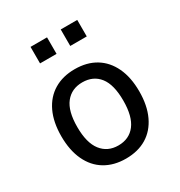

<svg xmlns="http://www.w3.org/2000/svg" viewBox="-169 -821 887 947"><g transform="rotate(-30 275.0 -347.5)"><path d="M275 9Q207 9 157 -21Q107 -51 80 -108.5Q53 -166 53 -246Q53 -326 80 -383Q107 -440 157 -470Q207 -500 275 -500Q344 -500 393.5 -470Q443 -440 470 -383Q497 -326 497 -246Q497 -166 470 -108.5Q443 -51 393.5 -21Q344 9 275 9ZM275 -66Q337 -66 371.5 -111Q406 -156 406 -246Q406 -337 371.5 -381Q337 -425 275 -425Q214 -425 179 -381Q144 -337 144 -246Q144 -156 179 -111Q214 -66 275 -66ZM314 -610V-704H408V-610ZM142 -610V-704H236V-610Z"/></g></svg>

Font: Nunito Sans 10pt SemiCondensed Medium
Style: Regular
Weight: 500
Width: 4
Designer: Vernon Adams
Foundry: Vernon Adams
Version: Version 3.101;gftools[0.9.27]